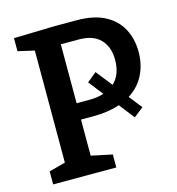

<svg xmlns="http://www.w3.org/2000/svg" viewBox="-105 -793 815 884"><g transform="rotate(-15 302.5 -351.0)"><path d="M299 -255H241V-83L341 -62V0H40V-62L118 -83V-617L40 -635V-697L231 -702H340Q421 -702 473.5 -674.5Q526 -647 552 -598.5Q578 -550 578 -488Q578 -428 553.5 -379Q529 -330 480 -299L529 -237L483 -201L426 -274Q371 -255 299 -255ZM327 -614H241V-333H303Q341 -333 371 -343L317 -412L362 -449L423 -372Q464 -410 464 -481Q464 -542 429.5 -578Q395 -614 327 -614Z"/></g></svg>

Font: Bitter SemiBold
Style: Regular
Weight: 600
Designer: Sol Matas, and Bitter project Authors
Foundry: Sol Matas
Version: Version 2.001